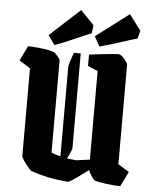

<svg xmlns="http://www.w3.org/2000/svg" viewBox="-56 -862 733 920"><g transform="rotate(5 310.0 -402.0)"><path d="M77 -515 24 -548 59 -620Q80 -619 107.5 -616.5Q135 -614 157.5 -609.5Q180 -605 186 -601Q192 -597 202 -585.5Q212 -574 215 -567V-121Q237 -113 259 -107V-536Q259 -545 265.5 -564.5Q272 -584 280 -607H313V-152Q313 -146 306.5 -131.5Q300 -117 291 -100Q313 -97 336 -95L401 -104V-530L353 -550V-605Q375 -608 406.5 -611.5Q438 -615 464.5 -617.5Q491 -620 497 -619Q510 -615 523.5 -598.5Q537 -582 539 -574V-94L592 -61L557 10Q536 10 508.5 7Q481 4 458.5 0Q436 -4 430 -8Q425 -13 414.5 -29Q404 -45 402 -54Q383 -40 362 -24.5Q341 -9 325 1Q309 11 305 11Q247 6 205 -3Q163 -12 128 -25Q122 -27 110 -41.5Q98 -56 87.5 -71.5Q77 -87 77 -93ZM399 -648 373 -695 532 -815 588 -740 578 -702Q540 -691 491 -675Q442 -659 399 -648ZM184 -636 152 -681 297 -814 362 -747 357 -708Q320 -693 273 -672Q226 -651 184 -636Z"/></g></svg>

Font: Grenze Gotisch
Style: Bold
Weight: 700
Designer: Renata Polastri
Foundry: Omnibus-Type
Version: Version 1.001